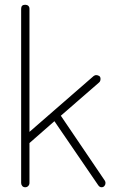

<svg xmlns="http://www.w3.org/2000/svg" viewBox="-20 -788 477 808"><path d="M86 -768Q94 -768 99 -763.5Q104 -759 104 -751V-233L374 -468Q380 -472 384 -472Q391 -472 397 -468.5Q403 -465 403 -456Q403 -446 397 -441L236 -301L421 -28Q424 -23 424 -18Q424 -11 419.5 -5.5Q415 0 407 0Q399 0 393 -9L209 -278L104 -186V-18Q104 -11 99 -5.5Q94 0 86 0Q78 0 73.5 -5.5Q69 -11 69 -18V-751Q69 -768 86 -768Z"/></svg>

Font: AkaAcidDosis
Style: ExtraLight
Weight: 250
Designer: Edgar Tolentino, Pablo Impallari, Igino Marini, Aka-Acid
Foundry: Edgar Tolentino, Pablo Impallari, Igino Marini, Aka-Acid
Version: Version 1.007